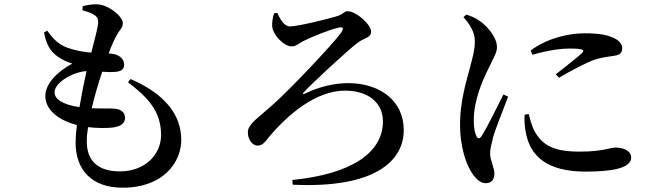

<svg xmlns="http://www.w3.org/2000/svg" viewBox="-20 -817 3040 894"><path d="M200 -674 185 -666C196 -607 215 -578 248 -554C272 -537 292 -529 317 -521C245 -483 191 -426 191 -370C191 -311 244 -259 338 -235C334 -204 332 -176 332 -153C332 -29 404 57 551 57C743 57 824 -64 824 -165C824 -281 750 -379 588 -449L576 -434C665 -366 730 -301 730 -189C730 -98 657 -19 537 -19C444 -19 384 -62 384 -158C384 -178 386 -201 390 -225C434 -220 475 -220 503 -223C543 -228 562 -243 562 -268C562 -296 542 -309 511 -311C489 -313 452 -311 407 -313C421 -373 440 -435 456 -483C478 -481 499 -481 514 -482C541 -484 558 -492 558 -516C558 -538 542 -562 499 -567L486 -568C500 -607 512 -632 524 -654C536 -677 552 -687 552 -709C552 -740 485 -797 429 -797C404 -797 384 -793 365 -788L364 -769C380 -765 398 -759 412 -752C429 -742 438 -733 437 -710C435 -686 422 -637 405 -572C370 -575 332 -581 293 -595C250 -611 224 -640 200 -674ZM350 -318C270 -330 234 -356 234 -387C234 -432 318 -482 383 -486C372 -438 360 -377 350 -318Z M1271 -757C1285 -726 1304 -694 1330 -694C1368 -694 1522 -732 1556 -744C1578 -752 1584 -765 1597 -765C1639 -765 1708 -703 1708 -669C1708 -642 1672 -637 1651 -622C1601 -586 1431 -427 1395 -388C1387 -380 1391 -377 1400 -381C1459 -411 1536 -430 1600 -430C1748 -430 1860 -349 1860 -211C1860 -66 1723 61 1343 43L1341 21C1613 -6 1763 -104 1763 -252C1763 -342 1690 -395 1587 -395C1454 -395 1324 -289 1229 -175C1213 -154 1201 -139 1179 -139C1158 -139 1134 -164 1134 -201C1134 -238 1179 -266 1244 -324C1325 -394 1530 -612 1567 -663C1582 -684 1580 -694 1556 -688C1517 -680 1432 -646 1391 -625C1374 -617 1360 -601 1338 -601C1301 -601 1252 -655 1248 -690C1245 -710 1250 -736 1256 -755Z M2451 -582C2529 -640 2629 -662 2701 -662C2769 -662 2809 -655 2842 -638C2869 -625 2877 -607 2877 -592C2877 -572 2867 -562 2844 -558C2816 -553 2785 -551 2748 -539C2703 -522 2635 -486 2583 -455L2568 -471C2612 -506 2672 -552 2690 -570C2701 -582 2704 -591 2633 -591C2599 -591 2543 -586 2459 -562ZM2442 -286C2448 -262 2457 -228 2469 -206C2506 -141 2556 -111 2680 -111C2784 -111 2824 -130 2846 -130C2882 -130 2919 -115 2919 -84C2919 -31 2821 -18 2706 -18C2531 -18 2450 -87 2429 -197C2422 -227 2421 -258 2423 -283ZM2138 -737C2167 -705 2192 -666 2191 -624C2191 -585 2180 -546 2167 -498C2151 -438 2122 -342 2122 -239C2122 -135 2149 -51 2182 -5C2199 19 2219 36 2241 36C2268 36 2282 20 2282 -9C2282 -37 2262 -70 2262 -103C2262 -119 2267 -142 2276 -178C2286 -215 2326 -313 2346 -367L2324 -377C2299 -327 2246 -219 2222 -183C2213 -169 2204 -170 2198 -184C2192 -196 2186 -217 2186 -257C2186 -347 2224 -438 2256 -501C2280 -552 2294 -572 2294 -597C2294 -647 2244 -698 2217 -717C2197 -732 2178 -741 2151 -749Z"/></svg>

Font: Noto Serif SC SemiBold
Style: Regular
Weight: 600
Designer: Ryoko NISHIZUKA 西塚涼子 (kana & ideographs); Frank Grießhammer (Latin, Greek & Cyrillic); Wenlong ZHANG 张文龙 (bopomofo); San
Foundry: Adobe
Version: Version 2.001;hotconv 1.1.0;makeotfexe 2.6.0